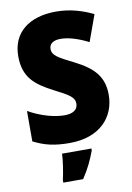

<svg xmlns="http://www.w3.org/2000/svg" viewBox="-101 -786 734 1069"><g transform="rotate(-10 266.0 -251.5)"><path d="M502 -217C502 -322 447 -375 350 -425C253 -473 227 -489 227 -524C227 -550 246 -570 291 -570C337 -570 391 -553 448 -524L502 -673C442 -702 373 -724 293 -724C140 -724 43 -649 43 -515C43 -395 105 -347 203 -296C290 -252 316 -235 316 -200C316 -169 293 -147 241 -147C183 -147 107 -168 38 -207V-35C104 -2 158 10 242 10C416 10 502 -94 502 -217ZM355 72V61H189C188 100 177 168 168 207V221H280C314 170 335 126 355 72Z"/></g></svg>

Font: Noto Sans Devanagari UI SemiCondensed Black
Style: Regular
Weight: 900
Width: 4
Designer: Jelle Bosma - Monotype Design Team
Foundry: Monotype Imaging Inc.
Version: Version 2.004